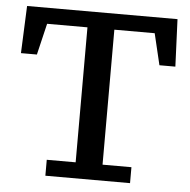

<svg xmlns="http://www.w3.org/2000/svg" viewBox="-50 -719 759 768"><g transform="rotate(5 330.0 -335.0)"><path d="M160 0V-64H276V-606H114L84 -480H20L28 -670H632L640 -480H576L546 -606H384V-64H500V0Z"/></g></svg>

Font: Source Serif 4 Caption
Style: Regular
Weight: 400
Designer: Frank Grießhammer
Foundry: Adobe Systems Incorporated
Version: Version 4.004;hotconv 1.0.117;makeotfexe 2.5.65602